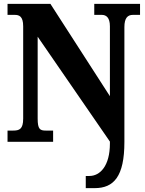

<svg xmlns="http://www.w3.org/2000/svg" viewBox="-20 -734 752 994"><path d="M424 240H470C569 240 624 180 624 1V-594C624 -641 641 -657 668 -657H705V-714H468V-657H507C530 -657 549 -643 549 -598V-236L241 -714H19V-657H56C79 -657 100 -650 100 -598V-120C100 -65 80 -58 48 -58H19V0H255V-58H217C187 -58 175 -65 175 -120V-544L549 -1V9C549 125 498 177 443 177H424Z"/></svg>

Font: Noto Serif Khmer Condensed Black
Style: Regular
Weight: 900
Width: 3
Designer: Danh Hong and the Monotype Design Team
Foundry: Monotype Imaging Inc.
Version: Version 2.004